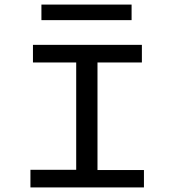

<svg xmlns="http://www.w3.org/2000/svg" viewBox="-20 -819 790 839"><path d="M113 0V-77H313V-546H124V-623H600V-546H406V-76H609V0ZM161 -731V-799H555V-731Z"/></svg>

Font: Inconsolata ExtraExpanded Medium
Style: Regular
Weight: 500
Width: 8
Monospace: yes
Designer: Raph Levien, Cyreal, Brenton Simpson
Foundry: Raph Levien, Cyreal, Google
Version: Version 3.001; ttfautohint (v1.8.2.53-6de2)